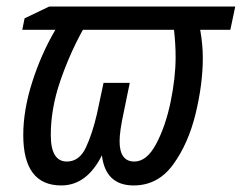

<svg xmlns="http://www.w3.org/2000/svg" viewBox="-20 -556 738 586"><path d="M167 10Q245 10 291 -82Q302 10 388 10Q462 10 508.5 -54Q555 -118 577 -209Q599 -300 599 -379Q599 -420 591 -465H683L698 -536H130L55 -500L48 -465H149Q106 -392 78.5 -306Q51 -220 51 -144Q51 10 167 10ZM184 -63Q135 -63 135 -144Q135 -224 163.5 -307.5Q192 -391 233 -465H511Q516 -422 516 -382Q516 -318 500.5 -244Q485 -170 456.5 -116.5Q428 -63 390 -63Q345 -63 345 -125Q345 -156 358 -215L376 -303H296L276 -209Q262 -148 242 -105.5Q222 -63 184 -63Z"/></svg>

Font: Noto Sans UI SemiCondensed
Style: Italic
Weight: 400
Width: 4
Italic angle: -12°
Designer: Monotype Design Team
Foundry: Monotype Imaging Inc.
Version: Version 1.901